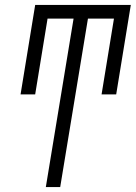

<svg xmlns="http://www.w3.org/2000/svg" viewBox="-20 -755 548 775"><path d="M165 0 277 -680H172L122 -374H63L122 -735H508L449 -374H390L440 -680H335L223 0Z"/></svg>

Font: Iosevka Term Curly Light
Style: Italic
Weight: 300
Italic angle: -9°
Designer: Belleve Invis
Foundry: Belleve Invis
Version: Version 32.3.0